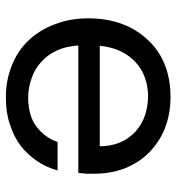

<svg xmlns="http://www.w3.org/2000/svg" viewBox="7 -604 606 660"><g transform="rotate(90 310.0 -274.0)"><path d="M310.1 -480Q278.3 -480 247.1 -469.2Q217.3 -459 193.8 -437Q169.4 -414.1 155.8 -384.8Q141.6 -354.5 137.2 -314H482.9Q482.9 -352.1 469.2 -384.8Q457 -413.6 432.1 -437Q406.2 -459.5 377 -469.2Q343.8 -480 310.1 -480ZM43 -274.9Q43 -338.9 63 -392.1Q81.5 -441.9 119.1 -481Q153.3 -518.1 204.1 -538.1Q252 -557.1 314 -557.1Q372.6 -557.1 422.9 -537.1Q469.7 -518.1 505.9 -481.9Q538.6 -449.2 559.1 -398.9Q577.1 -351.1 577.1 -294.9V-267.1L574.2 -240.2H136.2Q139.2 -197.3 153.8 -166Q168.5 -134.3 192.9 -112.8Q216.8 -90.3 248 -80.1Q280.8 -67.9 314 -67.9Q377.9 -67.9 415 -96.2Q453.6 -125.5 467.8 -168.9H565.9Q555.2 -130.4 534.2 -99.1Q510.3 -64.5 481 -42Q450.2 -18.6 407.2 -4.9Q368.2 8.8 314 8.8Q256.3 8.8 206.1 -11.2Q155.3 -31.2 120.1 -67.9Q83.5 -106 64 -158.2Q43 -210.4 43 -274.9Z"/></g></svg>

Font: PoppinsZ
Style: Regular
Weight: 400
Designer: Ninad Kale (Devanagari), Jonny Pinhorn (Latin)
Foundry: Indian Type Foundry
Version: Version 3.002;FEAKit 1.0